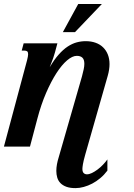

<svg xmlns="http://www.w3.org/2000/svg" viewBox="-47 -736 673 964"><path d="M380.9 40.5Q372.1 71.8 369.4 88.4Q366.7 105 366.7 111.8Q366.7 126.5 373 132.8Q379.4 139.2 389.6 139.2Q400.9 139.2 414.6 132.6Q428.2 126 442.4 115.5Q456.5 105 469.5 91.6Q482.4 78.1 492.2 64.5V120.6Q476.1 142.1 456.5 158.4Q437 174.8 416 185.8Q395 196.8 373.5 202.6Q352.1 208.5 332 208.5Q304.7 208.5 286.1 201.7Q267.6 194.8 256.3 183.1Q245.1 171.4 240.5 155.8Q235.8 140.1 235.8 122.1Q235.8 106 239 88.6Q242.2 71.3 247.6 54.2L364.7 -353Q370.1 -373 373.3 -388.4Q376.5 -403.8 376.5 -415.5Q376.5 -437 366.7 -446.3Q356.9 -455.6 338.4 -455.6Q316.4 -455.6 289.8 -432.9Q263.2 -410.2 236.3 -368.7Q209.5 -327.1 184.3 -269Q159.2 -210.9 140.6 -140.1L103.5 0H-27.3L88.9 -433.6Q94.2 -454.1 94.2 -463.9Q94.2 -474.6 89.4 -478.3Q84.5 -481.9 75.7 -481.9H62L71.8 -518.6H241.2L229 -473.1Q226.6 -463.4 220 -444.1Q213.4 -424.8 202.6 -398.4Q225.1 -436.5 247.6 -461.9Q270 -487.3 292.7 -502.2Q315.4 -517.1 337.9 -523.2Q360.4 -529.3 383.3 -529.3Q411.1 -529.3 433.3 -521.2Q455.6 -513.2 470.9 -498Q486.3 -482.9 494.6 -461.7Q502.9 -440.4 502.9 -414.1Q502.9 -387.2 494.1 -356ZM345.7 -715.8H464.4L329.6 -574.7H268.6Z"/></svg>

Font: Arian AMU Serif
Style: Bold Italic
Weight: 700
Italic angle: -15°
Designer: Ruben Hakobyan (Tarumian)
Foundry: Ruben Hakobyan (Tarumian)
Version: Version 1.002